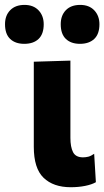

<svg xmlns="http://www.w3.org/2000/svg" viewBox="-82 -751 426 784"><path d="M207 13.5Q136 13.5 96 -25Q56 -63.5 56 -151.5V-499L205.5 -503.5V-188Q205.5 -151 216.2 -129.8Q227 -108.5 257 -108.5Q268 -108.5 278.8 -111.2Q289.5 -114 302.5 -123L309.5 -7Q293 2.5 265.8 8Q238.5 13.5 207 13.5ZM244.5 -572Q208 -572 187 -592Q166 -612 166 -652Q166 -688 187 -709.5Q208 -731 245.5 -731Q282 -731 303 -708.8Q324 -686.5 324 -652Q324 -612 302.8 -592Q281.5 -572 244.5 -572ZM17 -572Q-19.5 -572 -40.5 -592Q-61.5 -612 -61.5 -652Q-61.5 -688 -40.2 -709.5Q-19 -731 18 -731Q54.5 -731 75.5 -708.8Q96.5 -686.5 96.5 -652Q96.5 -612 75.5 -592Q54.5 -572 17 -572Z"/></svg>

Font: Commissioner
Style: Bold
Weight: 700
Designer: Kostas Bartsokas
Foundry: Kostas Bartsokas
Version: Version 1.000; ttfautohint (v1.8.3)